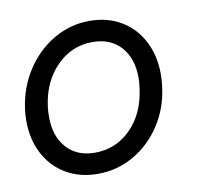

<svg xmlns="http://www.w3.org/2000/svg" viewBox="-65 -586 702 665"><g transform="rotate(-10 286.5 -253.5)"><path d="M15 -214Q15 -235 18 -256Q28 -330 67 -389.5Q106 -449 164.5 -483Q223 -517 290 -517Q353 -517 401 -488.5Q449 -460 475.5 -409Q502 -358 502 -293Q502 -272 499 -249Q490 -175 451.5 -116Q413 -57 354.5 -23.5Q296 10 228 10Q165 10 116.5 -18.5Q68 -47 41.5 -98Q15 -149 15 -214ZM421 -257Q424 -277 424 -293Q424 -362 387.5 -402.5Q351 -443 288 -443Q214 -443 161 -389Q108 -335 97 -249Q95 -237 95 -213Q95 -145 131.5 -104.5Q168 -64 231 -64Q305 -64 357.5 -117Q410 -170 421 -257Z"/></g></svg>

Font: Bellota Text
Style: Bold Italic
Weight: 700
Italic angle: -7.5°
Designer: Kemie Guaida
Foundry: Kemie Guaida
Version: Version 4.001